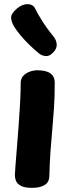

<svg xmlns="http://www.w3.org/2000/svg" viewBox="-20 -891 336 926"><path d="M79.9 -491.7Q79.9 -511.9 92.2 -525.2Q104.6 -538.4 123.2 -545.3Q141.9 -552.1 159.9 -552.1Q202.2 -552.1 223.1 -537.1Q244 -522 244 -492.4Q244 -424.3 240.4 -370.7Q236.9 -317 232.3 -267.6Q227.8 -218.1 223.7 -163.9Q219.7 -109.8 217.9 -40.4Q217.1 -12.1 195.2 1.4Q173.2 15 135.3 15Q100 15 81.7 5.7Q63.4 -3.7 57.6 -17.9Q51.8 -32.1 51.8 -47.1Q51.8 -56.1 54.6 -91.3Q57.3 -126.6 61.4 -177.5Q65.4 -228.4 69.9 -286.1Q74.3 -343.8 77.1 -397.7Q79.9 -451.6 79.9 -491.7ZM236.9 -638.4Q218.6 -618.7 200.3 -620.5Q182.1 -622.3 169.6 -632.2Q148.4 -648.9 123.8 -672.7Q99.1 -696.4 78.3 -721.5Q57.6 -746.6 46.8 -765Q34.4 -787.1 33.6 -805.7Q32.7 -824.3 59.9 -848.3Q85.6 -871 112.9 -870.8Q140.3 -870.7 150.3 -848.2Q159 -828.7 183.2 -790.6Q207.3 -752.4 240 -712.1Q251.8 -697.8 253.4 -677.4Q255.1 -657 236.9 -638.4Z"/></svg>

Font: Playpen Sans Thai
Style: Regular
Weight: 400
Designer: Sirin Gunkloy, Laura Meseguer, Veronika Burian, José Scaglione
Foundry: TypeTogether
Version: Version 2.000